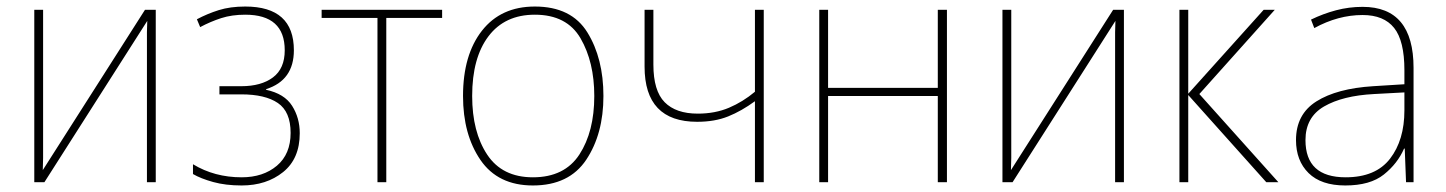

<svg xmlns="http://www.w3.org/2000/svg" viewBox="-20 -558 4427 588"><path d="M112 -528H85V0H116L431 -494Q430 -472 430 -459.5Q430 -447 430 -426V0H457V-528H424L111 -37Q112 -60 112 -74.5Q112 -89 112 -114Z M731 -538Q685 -538 650 -527Q615 -516 583 -499L593 -475Q625 -492 657.5 -502.5Q690 -513 731 -513Q852 -513 852 -404Q852 -348 816 -321Q780 -294 719 -294H652V-269H719Q792 -269 831 -242.5Q870 -216 870 -151Q870 -86 828 -50.5Q786 -15 720 -15Q637 -15 571 -55V-25Q595 -11 633 -0.5Q671 10 720 10Q796 10 847 -31Q898 -72 898 -150Q898 -197 874.5 -234Q851 -271 795 -283V-285Q880 -312 880 -404Q880 -538 731 -538Z M1334 -503H1163V0H1136V-503H965V-528H1334Z M1828 -264Q1828 -379 1779 -458.5Q1730 -538 1618 -538Q1514 -538 1456 -464Q1398 -390 1398 -264Q1398 -146 1451.5 -68Q1505 10 1612 10Q1723 10 1775.5 -69Q1828 -148 1828 -264ZM1426 -264Q1426 -381 1476 -447Q1526 -513 1618 -513Q1716 -513 1758 -440.5Q1800 -368 1800 -264Q1800 -155 1754.5 -85Q1709 -15 1612 -15Q1518 -15 1472 -84.5Q1426 -154 1426 -264Z M1981 -528H1954V-354Q1954 -185 2115 -185Q2169 -185 2210 -201.5Q2251 -218 2292 -248V0H2319V-528H2292V-277Q2255 -246 2212.5 -228Q2170 -210 2117 -210Q2050 -210 2015.5 -245Q1981 -280 1981 -360Z M2516 -528V-289H2852V-528H2880V0H2852V-264H2516V0H2489V-528Z M3077 -528H3050V0H3081L3396 -494Q3395 -472 3395 -459.5Q3395 -447 3395 -426V0H3422V-528H3389L3076 -37Q3077 -60 3077 -74.5Q3077 -89 3077 -114Z M3850 -528H3884L3653 -270L3895 0H3858L3619 -267V0H3592V-528H3619V-271Z M4281 -275V-220Q4281 -129 4237 -72Q4193 -15 4101 -15Q3978 -15 3978 -129Q3978 -199 4035 -232Q4092 -265 4188 -270ZM4153 -537Q4111 -537 4071.5 -526.5Q4032 -516 3995 -498L4005 -472Q4078 -512 4153 -512Q4218 -512 4249.5 -472.5Q4281 -433 4281 -343V-300L4185 -294Q4074 -287 4011.5 -247.5Q3949 -208 3949 -129Q3949 -66 3987.5 -28Q4026 10 4100 10Q4176 10 4218 -23.5Q4260 -57 4280 -103H4282L4286 0H4309V-350Q4309 -537 4153 -537Z"/></svg>

Font: Noto Sans Display Thin
Style: Regular
Weight: 250
Designer: Monotype Design Team
Foundry: Monotype Imaging Inc.
Version: Version 1.900